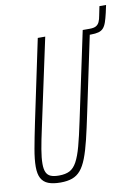

<svg xmlns="http://www.w3.org/2000/svg" viewBox="-88 -846 666 913"><g transform="rotate(-10 244.5 -389.0)"><path d="M353 -660 359 -688H393Q413 -688 423.5 -694Q434 -700 439.5 -712Q445 -724 448 -742L457 -786H489L481 -749Q475 -723 469 -705.5Q463 -688 454 -678Q445 -668 430.5 -664Q416 -660 393 -660ZM130 8Q94 8 71 -1Q48 -10 37 -30.5Q26 -51 26 -86Q26 -121 35 -171.5Q44 -222 59 -294L142 -688H178L87 -264Q74 -205 67 -164Q60 -123 60 -94Q60 -68 67 -53Q74 -38 89 -32Q104 -26 128 -26Q160 -26 180 -36.5Q200 -47 214.5 -73.5Q229 -100 241.5 -146Q254 -192 269 -264L359 -688H394L311 -294Q296 -222 283.5 -170.5Q271 -119 257.5 -84Q244 -49 227 -29Q210 -9 186.5 -0.5Q163 8 130 8Z"/></g></svg>

Font: Saira UltraCondensed Thin
Style: Italic
Weight: 250
Width: 1
Italic angle: -12°
Designer: Hector Gatti with collaboration of the Omnibus-Type team
Foundry: Omnibus-Type
Version: Version 1.101